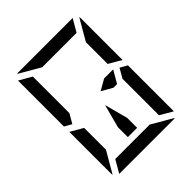

<svg xmlns="http://www.w3.org/2000/svg" viewBox="-262 -1170 1341 1341"><g transform="rotate(-45 408.0 -500.0)"><path d="M624 -782V-815L715 -972Q717 -964 717 -959V-546L624 -600V-607ZM535 -546H624L571 -454H535L454 -500ZM717 -493V-41Q717 -41 717 -39L624 -93V-95V-103V-139V-218V-454L664 -523ZM99 -507V-959Q99 -959 99 -961L192 -907V-905V-895V-861V-782V-578V-546L152 -477ZM192 -218V-185L101 -28Q99 -36 99 -41V-454L147 -426L169 -413V-414L192 -400ZM532 -93 689 -2Q681 0 676 0H140Q140 0 138 0L192 -93H195H226H362H454ZM284 -907 127 -998Q135 -1000 140 -1000H676Q676 -1000 678 -1000L624 -907H621H590H454H362ZM454 -237V-139H362V-237L408 -410Z"/></g></svg>

Font: DSEG14 Modern Mini
Style: Regular
Weight: 400
Designer: Keshikan(Twitter:@keshinomi_88pro)
Version: Version 0.46